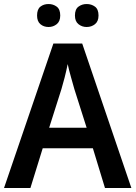

<svg xmlns="http://www.w3.org/2000/svg" viewBox="-20 -933 673 953"><path d="M410 -299H224L285 -491Q292 -514 300.5 -547Q309 -580 316 -615Q322 -586 332.5 -549.5Q343 -513 349 -491ZM501 0H632L388 -717H245L0 0H131L192 -197H441ZM352 -856Q352 -827 369.5 -813Q387 -799 410 -799Q434 -799 451.5 -813Q469 -827 469 -856Q469 -887 451.5 -900Q434 -913 410 -913Q387 -913 369.5 -900Q352 -887 352 -856ZM164 -856Q164 -827 180.5 -813Q197 -799 221 -799Q244 -799 261.5 -813Q279 -827 279 -856Q279 -887 261.5 -900Q244 -913 221 -913Q197 -913 180.5 -900Q164 -887 164 -856Z"/></svg>

Font: Noto Sans Display Medium
Style: Regular
Weight: 500
Designer: Monotype Design Team
Foundry: Monotype Imaging Inc.
Version: Version 1.900